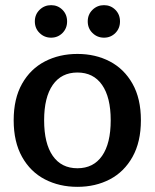

<svg xmlns="http://www.w3.org/2000/svg" viewBox="-20 -710 599 744"><path d="M115 -627Q115 -654 133.5 -672Q152 -690 178 -690Q204 -690 222 -672Q240 -654 240 -627Q240 -600 222 -582Q204 -564 178 -564Q152 -564 133.5 -582Q115 -600 115 -627ZM320 -627Q320 -654 338.5 -672Q357 -690 383 -690Q409 -690 427 -672Q445 -654 445 -627Q445 -600 427 -582Q409 -564 383 -564Q357 -564 338.5 -582Q320 -600 320 -627ZM33 -244Q33 -328 65.5 -385.5Q98 -443 154 -472Q210 -501 280 -501Q350 -501 405.5 -472Q461 -443 493.5 -385.5Q526 -328 526 -244Q526 -160 493.5 -102Q461 -44 405.5 -15Q350 14 280 14Q210 14 154 -15Q98 -44 65.5 -102Q33 -160 33 -244ZM409 -244Q409 -333 375.5 -381Q342 -429 280 -429Q218 -429 184.5 -381Q151 -333 151 -244Q151 -154 184.5 -106Q218 -58 280 -58Q342 -58 375.5 -106Q409 -154 409 -244Z"/></svg>

Font: MaitreeSemiBold
Style: Regular
Weight: 600
Designer: CadsonDemak Team
Foundry: CadsonDemak
Version: Version 1.000